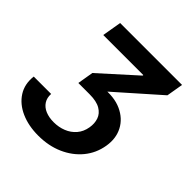

<svg xmlns="http://www.w3.org/2000/svg" viewBox="-195 -692 1029 1029"><g transform="rotate(45 319.0 -177.5)"><path d="M250.5 191.4Q176.3 191.4 119.1 166Q62 140.6 32.2 94Q2.4 47.4 9.8 -15.6H141.6Q139.6 15.1 153.8 37.1Q168 59.1 195.1 70.6Q222.2 82 258.3 82Q296.4 82 329.3 68.8Q362.3 55.7 384.8 29.5Q407.2 3.4 413.6 -34.7Q419.4 -68.4 409.7 -96.9Q399.9 -125.5 370.6 -142.8Q341.3 -160.2 288.1 -160.2H203.1L218.3 -251L418.5 -431.6L419.4 -436.5H115.7L134.3 -545.9H603.5L587.4 -451.2L313 -208.5L310.1 -234.9Q392.1 -244.6 448.7 -218.8Q505.4 -192.9 531.5 -142.8Q557.6 -92.8 546.9 -28.8Q536.1 36.6 495.4 86.2Q454.6 135.7 391.6 163.6Q328.6 191.4 250.5 191.4Z"/></g></svg>

Font: Inter SemiBold
Style: Italic
Weight: 600
Italic angle: -9.3988°
Designer: Rasmus Andersson
Foundry: rsms
Version: Version 4.001;git-66647c0bb